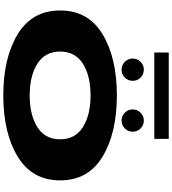

<svg xmlns="http://www.w3.org/2000/svg" viewBox="40 -1076 1043 1164"><g transform="rotate(90 562.0 -494.5)"><path d="M559 7.5Q331 7.5 187.5 -80Q44 -167.5 44 -337.2Q44 -507 187.5 -594Q331 -681 559 -681Q787 -681 930.5 -594Q1074 -507 1074 -337Q1074 -167.5 930.5 -80Q787 7.5 559 7.5ZM559 -152.5Q678 -152.5 751.5 -199.2Q825 -246 825 -337Q825 -428 751.5 -474.8Q678 -521.5 559 -521.5Q440 -521.5 366.5 -474.8Q293 -428 293 -337Q293 -246 366.5 -199.2Q440 -152.5 559 -152.5ZM403 -709.5Q375 -709.5 355.2 -729.2Q335.5 -749 335.5 -777Q335.5 -805 355.2 -824.8Q375 -844.5 403 -844.5Q431 -844.5 450.8 -824.8Q470.5 -805 470.5 -777Q470.5 -749 450.8 -729.2Q431 -709.5 403 -709.5ZM711.5 -709.5Q683.5 -709.5 663.8 -729.2Q644 -749 644 -777Q644 -805 663.8 -824.8Q683.5 -844.5 711.5 -844.5Q739.5 -844.5 759.2 -824.8Q779 -805 779 -777Q779 -749 759.2 -729.2Q739.5 -709.5 711.5 -709.5ZM299 -908V-995.5H822.5V-908Z"/></g></svg>

Font: Anybody UltraExpanded ExtraBold
Style: Regular
Weight: 800
Width: 9
Designer: Tyler Finck
Foundry: Etcetera Type Company
Version: Version 1.010; ttfautohint (v1.8.3) -l 8 -r 50 -G 200 -x 14 